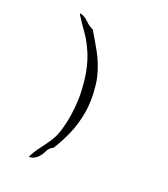

<svg xmlns="http://www.w3.org/2000/svg" viewBox="-142 -830 865 986"><g transform="rotate(20 290.5 -337.5)"><path d="M327 -406Q336 -327 324.5 -260Q313 -193 288.5 -137Q264 -81 234 -34Q212 -24 202 -2Q192 20 175 36Q167 43 156.5 48.5Q146 54 130 54Q144 23 166 -5.5Q188 -34 209 -65.5Q230 -97 241 -135Q254 -179 261 -224.5Q268 -270 269 -316Q270 -385 258 -454Q246 -521 219 -576Q200 -617 175 -651Q150 -685 130 -718Q126 -722 126.5 -725Q127 -728 130 -729Q156 -720 173.5 -702Q191 -684 215 -673Q242 -629 272.5 -574Q303 -519 319 -454Q322 -443 324 -430.5Q326 -418 327 -406Z"/></g></svg>

Font: Yuji Boku
Style: Regular
Weight: 400
Designer: Kataoka Yuji
Foundry: Kinuta Font Factory
Version: Version 3.002